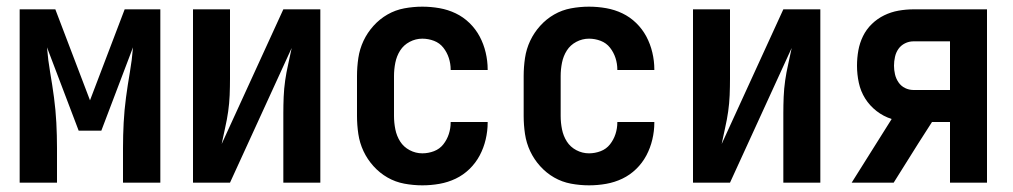

<svg xmlns="http://www.w3.org/2000/svg" viewBox="-20 -548 3040 576"><path d="M39 0V-520H146L250 -247L354 -520H461V0H349V-104Q349 -142 351 -180Q353 -218 358 -255.5Q363 -293 369.5 -330.5Q376 -368 379 -406L284 -156H216L121 -406Q124 -368 130.5 -330.5Q137 -293 142 -255.5Q147 -218 149 -180Q151 -142 151 -104V0Z M559 0V-520H670V-312Q670 -287 669 -262.5Q668 -238 664.5 -213.5Q661 -189 655.5 -165Q650 -141 645 -116L830 -520H941V0H830V-208Q830 -233 831 -257.5Q832 -282 835.5 -306.5Q839 -331 844.5 -355Q850 -379 855 -404L670 0Z M1247 8Q1220 8 1193 3Q1166 -2 1142.5 -15.5Q1119 -29 1100.5 -49.5Q1082 -70 1070.5 -94.5Q1059 -119 1055 -146Q1051 -173 1051 -200V-320Q1051 -347 1055 -374Q1059 -401 1070.5 -425.5Q1082 -450 1100.5 -470.5Q1119 -491 1142.5 -504.5Q1166 -518 1193 -523Q1220 -528 1247 -528Q1273 -528 1298.5 -523.5Q1324 -519 1347 -508Q1370 -497 1388.5 -479Q1407 -461 1419 -438.5Q1431 -416 1437 -390.5Q1443 -365 1443 -340V-338H1332V-339Q1332 -357 1326.5 -374Q1321 -391 1310 -405Q1299 -419 1282 -425.5Q1265 -432 1247 -432Q1227 -432 1209 -422.5Q1191 -413 1180.5 -396.5Q1170 -380 1166 -360Q1162 -340 1162 -320V-200Q1162 -180 1166 -160Q1170 -140 1180.5 -123.5Q1191 -107 1209 -97.5Q1227 -88 1247 -88Q1265 -88 1282 -94.5Q1299 -101 1310 -115Q1321 -129 1326.5 -146Q1332 -163 1332 -181V-182H1443V-180Q1443 -155 1437 -129.5Q1431 -104 1419 -81.5Q1407 -59 1388.5 -41Q1370 -23 1347 -12Q1324 -1 1298.5 3.5Q1273 8 1247 8Z M1747 8Q1720 8 1693 3Q1666 -2 1642.5 -15.5Q1619 -29 1600.5 -49.5Q1582 -70 1570.5 -94.5Q1559 -119 1555 -146Q1551 -173 1551 -200V-320Q1551 -347 1555 -374Q1559 -401 1570.5 -425.5Q1582 -450 1600.5 -470.5Q1619 -491 1642.5 -504.5Q1666 -518 1693 -523Q1720 -528 1747 -528Q1773 -528 1798.5 -523.5Q1824 -519 1847 -508Q1870 -497 1888.5 -479Q1907 -461 1919 -438.5Q1931 -416 1937 -390.5Q1943 -365 1943 -340V-338H1832V-339Q1832 -357 1826.5 -374Q1821 -391 1810 -405Q1799 -419 1782 -425.5Q1765 -432 1747 -432Q1727 -432 1709 -422.5Q1691 -413 1680.5 -396.5Q1670 -380 1666 -360Q1662 -340 1662 -320V-200Q1662 -180 1666 -160Q1670 -140 1680.5 -123.5Q1691 -107 1709 -97.5Q1727 -88 1747 -88Q1765 -88 1782 -94.5Q1799 -101 1810 -115Q1821 -129 1826.5 -146Q1832 -163 1832 -181V-182H1943V-180Q1943 -155 1937 -129.5Q1931 -104 1919 -81.5Q1907 -59 1888.5 -41Q1870 -23 1847 -12Q1824 -1 1798.5 3.5Q1773 8 1747 8Z M2059 0V-520H2170V-312Q2170 -287 2169 -262.5Q2168 -238 2164.5 -213.5Q2161 -189 2155.5 -165Q2150 -141 2145 -116L2330 -520H2441V0H2330V-208Q2330 -233 2331 -257.5Q2332 -282 2335.5 -306.5Q2339 -331 2344.5 -355Q2350 -379 2355 -404L2170 0Z M2535 0 2655 -191Q2630 -199 2609.5 -215Q2589 -231 2575.5 -252.5Q2562 -274 2556.5 -299.5Q2551 -325 2551 -351Q2551 -374 2555 -396.5Q2559 -419 2569 -439.5Q2579 -460 2595.5 -476Q2612 -492 2632.5 -502Q2653 -512 2675.5 -516Q2698 -520 2721 -520H2941V0H2830V-182H2776L2735 -118L2661 0ZM2721 -278H2830V-424H2721Q2707 -424 2695 -418Q2683 -412 2675.5 -401.5Q2668 -391 2665 -377.5Q2662 -364 2662 -351Q2662 -338 2665 -325Q2668 -312 2675.5 -301Q2683 -290 2695 -284Q2707 -278 2721 -278Z"/></svg>

Font: Iosevka Curly
Style: Bold
Weight: 700
Monospace: yes
Designer: Belleve Invis
Foundry: Belleve Invis
Version: Version 22.1.2; ttfautohint (v1.8.4)